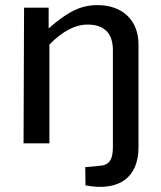

<svg xmlns="http://www.w3.org/2000/svg" viewBox="-20 -560 630 750"><path d="M361 -540C295 -540 244 -514 170 -449V-530H74L72 0H173V-386C221 -435 271 -464 322 -464C393 -464 421 -424 421 -364V15C421 68 404 86 366 88L313 93L314 164C443 189 521 135 521 15V-387C521 -479 460 -540 361 -540Z"/></svg>

Font: Bisquit Text
Style: Regular
Weight: 400
Version: Version 1.004;Glyphs 3.2.3 (3260)